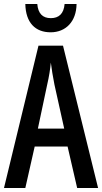

<svg xmlns="http://www.w3.org/2000/svg" viewBox="-20 -943 512 963"><path d="M364 -923H304C300 -874 275 -852 235 -852C194 -852 171 -875 167 -923H107C109 -829 157 -781 234 -781C310 -781 363 -835 364 -923ZM367 0H472L296 -714H173L0 0H107L154 -208H319ZM253 -519 302 -298H170L217 -520C226 -558 232 -597 235 -629C239 -597 245 -559 253 -519Z"/></svg>

Font: Noto Sans Arabic ExtCond Med
Style: Regular
Weight: 500
Width: 2
Designer: Monotype Design Team, Nadine Chahine, Nizar Qandah and Khaled Hosny
Foundry: Monotype Imaging Inc.
Version: Version 2.012